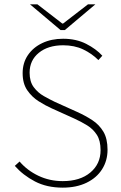

<svg xmlns="http://www.w3.org/2000/svg" viewBox="-20 -850 556 882"><path d="M268 12Q195 12 140.5 -16.5Q86 -45 48 -88L70 -108Q105 -67 156.5 -42.5Q208 -18 268 -18Q348 -18 395 -57.5Q442 -97 442 -160Q442 -204 425 -230.5Q408 -257 380.5 -274Q353 -291 320 -306L218 -352Q189 -365 158 -384.5Q127 -404 105.5 -435Q84 -466 84 -514Q84 -561 108 -596.5Q132 -632 174 -652Q216 -672 270 -672Q330 -672 376 -648.5Q422 -625 450 -594L432 -574Q402 -604 362 -623Q322 -642 270 -642Q201 -642 158.5 -607.5Q116 -573 116 -516Q116 -475 135 -449.5Q154 -424 181.5 -408.5Q209 -393 232 -382L334 -336Q372 -319 404 -298Q436 -277 455 -245Q474 -213 474 -162Q474 -112 449 -72.5Q424 -33 377.5 -10.5Q331 12 268 12ZM258 -712 118 -830H152L266 -742H270L384 -830H418L278 -712Z"/></svg>

Font: SourceSans3VF
Style: Regular
Weight: 200
Designer: Paul D. Hunt
Foundry: Adobe
Version: Version 3.052;hotconv 1.1.0;makeotfexe 2.6.0